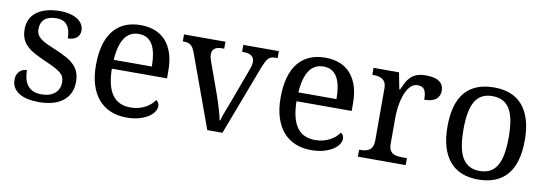

<svg xmlns="http://www.w3.org/2000/svg" viewBox="-48 -838 3244 1141"><g transform="rotate(10 1574.5 -268.0)"><path d="M210 9.8Q172.4 9.8 141.8 3.2Q111.3 -3.4 89.8 -16.8Q68.4 -30.3 56.6 -50Q44.9 -69.8 44.9 -96.2Q44.9 -116.2 51.5 -129.6Q58.1 -143.1 67.6 -150.9Q77.1 -158.7 88.1 -161.9Q99.1 -165 107.9 -165Q107.9 -138.7 113.3 -115.7Q118.7 -92.8 131.3 -75.4Q144 -58.1 164.8 -48.1Q185.5 -38.1 215.8 -38.1Q242.7 -38.1 263.2 -44.7Q283.7 -51.3 297.6 -63.2Q311.5 -75.2 318.8 -92Q326.2 -108.9 326.2 -128.9Q326.2 -147.5 320.6 -160.9Q314.9 -174.3 301 -186Q287.1 -197.8 263.2 -210Q239.3 -222.2 203.1 -237.8Q164.6 -254.9 136 -270.8Q107.4 -286.6 88.9 -305.2Q70.3 -323.7 61 -347.4Q51.8 -371.1 51.8 -403.8Q51.8 -438 65.2 -464.4Q78.6 -490.7 103.5 -508.5Q128.4 -526.4 163.1 -535.6Q197.8 -544.9 240.2 -544.9Q275.9 -544.9 303.2 -537.6Q330.6 -530.3 349.1 -517.8Q367.7 -505.4 377 -488.5Q386.2 -471.7 386.2 -453.1Q386.2 -425.8 367.4 -409.4Q348.6 -393.1 314 -393.1Q314 -443.4 293.2 -471.2Q272.5 -499 228 -499Q202.6 -499 184.6 -493.2Q166.5 -487.3 155 -476.6Q143.6 -465.8 138.2 -451.2Q132.8 -436.5 132.8 -418.9Q132.8 -399.9 139.6 -386Q146.5 -372.1 161.4 -360.4Q176.3 -348.6 200 -337.6Q223.6 -326.7 256.8 -313Q296.4 -296.4 324.7 -280.3Q353 -264.2 371.3 -245.1Q389.6 -226.1 398.4 -202.1Q407.2 -178.2 407.2 -147Q407.2 -107.9 393.1 -78.6Q378.9 -49.3 353 -29.5Q327.1 -9.8 290.8 0Q254.4 9.8 210 9.8Z M726.1 -492.2Q670.4 -492.2 640.4 -447Q610.4 -401.9 605 -314.9H835Q835 -354.5 829.1 -387.2Q823.2 -419.9 810.5 -443.4Q797.9 -466.8 777.1 -479.5Q756.3 -492.2 726.1 -492.2ZM738.3 9.8Q684.1 9.8 640.9 -8.5Q597.7 -26.9 567.9 -62Q538.1 -97.2 522.2 -148.2Q506.3 -199.2 506.3 -264.2Q506.3 -404.3 564 -475.1Q621.6 -545.9 728 -545.9Q776.4 -545.9 814.9 -530.8Q853.5 -515.6 880.4 -485.6Q907.2 -455.6 921.6 -410.9Q936 -366.2 936 -307.1V-261.2H603Q604 -206.5 614 -167.2Q624 -127.9 642.8 -102.5Q661.6 -77.1 689 -65.2Q716.3 -53.2 752 -53.2Q777.8 -53.2 800 -59.1Q822.3 -64.9 840.3 -74.7Q858.4 -84.5 872.3 -96.9Q886.2 -109.4 895 -123Q901.9 -120.1 908 -110.8Q914.1 -101.6 914.1 -88.9Q914.1 -73.7 903.3 -56.4Q892.6 -39.1 870.6 -24.4Q848.6 -9.8 815.7 0Q782.7 9.8 738.3 9.8Z M990.2 -494.1V-536.1H1240.2V-494.1H1227.5Q1197.3 -494.1 1182.4 -482.4Q1167.5 -470.7 1167.5 -445.8Q1167.5 -437.5 1169.4 -429Q1171.4 -420.4 1175.3 -409.2L1243.2 -220.2Q1249.5 -202.6 1256.3 -181.4Q1263.2 -160.2 1269.3 -139.6Q1275.4 -119.1 1280.3 -100.8Q1285.2 -82.5 1287.1 -69.8H1290.5Q1293 -80.6 1298.6 -96.4Q1304.2 -112.3 1311.3 -131.1Q1318.4 -149.9 1325.9 -169.4Q1333.5 -189 1340.3 -207L1412.1 -401.9Q1417 -414.1 1419.2 -425.3Q1421.4 -436.5 1421.4 -444.8Q1421.4 -470.7 1405 -482.4Q1388.7 -494.1 1355.5 -494.1H1348.1V-536.1H1562.5V-494.1H1550.3Q1535.6 -494.1 1525.4 -491Q1515.1 -487.8 1506.8 -479Q1498.5 -470.2 1491 -455.1Q1483.4 -439.9 1474.1 -416L1316.4 0H1225.1L1064.5 -440.9Q1058.6 -456.5 1052.2 -466.8Q1045.9 -477.1 1037.6 -483.2Q1029.3 -489.3 1018.6 -491.7Q1007.8 -494.1 993.2 -494.1Z M1840.3 -492.2Q1784.7 -492.2 1754.6 -447Q1724.6 -401.9 1719.2 -314.9H1949.2Q1949.2 -354.5 1943.4 -387.2Q1937.5 -419.9 1924.8 -443.4Q1912.1 -466.8 1891.4 -479.5Q1870.6 -492.2 1840.3 -492.2ZM1852.5 9.8Q1798.3 9.8 1755.1 -8.5Q1711.9 -26.9 1682.1 -62Q1652.3 -97.2 1636.5 -148.2Q1620.6 -199.2 1620.6 -264.2Q1620.6 -404.3 1678.2 -475.1Q1735.8 -545.9 1842.3 -545.9Q1890.6 -545.9 1929.2 -530.8Q1967.8 -515.6 1994.6 -485.6Q2021.5 -455.6 2035.9 -410.9Q2050.3 -366.2 2050.3 -307.1V-261.2H1717.3Q1718.3 -206.5 1728.3 -167.2Q1738.3 -127.9 1757.1 -102.5Q1775.9 -77.1 1803.2 -65.2Q1830.6 -53.2 1866.2 -53.2Q1892.1 -53.2 1914.3 -59.1Q1936.5 -64.9 1954.6 -74.7Q1972.7 -84.5 1986.6 -96.9Q2000.5 -109.4 2009.3 -123Q2016.1 -120.1 2022.2 -110.8Q2028.3 -101.6 2028.3 -88.9Q2028.3 -73.7 2017.6 -56.4Q2006.8 -39.1 1984.9 -24.4Q1962.9 -9.8 1929.9 0Q1897 9.8 1852.5 9.8Z M2422.4 0H2133.8V-42H2136.7Q2153.8 -42 2168.7 -44.4Q2183.6 -46.9 2194.6 -54.4Q2205.6 -62 2212.2 -76.2Q2218.8 -90.3 2218.8 -113.8V-425.8Q2218.8 -447.8 2212.2 -461.2Q2205.6 -474.6 2194.3 -481.9Q2183.1 -489.3 2168.2 -491.7Q2153.3 -494.1 2136.7 -494.1H2133.8V-536.1H2287.6L2306.6 -437H2311.5Q2321.3 -459.5 2331.5 -479.2Q2341.8 -499 2356.7 -513.9Q2371.6 -528.8 2393.6 -537.4Q2415.5 -545.9 2448.7 -545.9Q2503.4 -545.9 2530 -526.9Q2556.6 -507.8 2556.6 -473.1Q2556.6 -457.5 2551.5 -444.3Q2546.4 -431.2 2535.2 -421.6Q2523.9 -412.1 2506.3 -407Q2488.8 -401.9 2463.4 -401.9Q2463.4 -443.4 2451.7 -461.7Q2439.9 -480 2410.6 -480Q2392.1 -480 2377.4 -469.5Q2362.8 -459 2351.8 -441.7Q2340.8 -424.3 2333.3 -401.9Q2325.7 -379.4 2321 -355.7Q2316.4 -332 2314.5 -308.6Q2312.5 -285.2 2312.5 -266.1V-108.9Q2312.5 -86.9 2319.1 -73.5Q2325.7 -60.1 2336.9 -53.2Q2348.1 -46.4 2363 -44.2Q2377.9 -42 2394.5 -42H2422.4Z M3093.8 -269Q3093.8 -127.9 3033.9 -59.1Q2974.1 9.8 2858.9 9.8Q2804.7 9.8 2761.7 -7.3Q2718.8 -24.4 2688.7 -59.1Q2658.7 -93.8 2642.8 -146.2Q2627 -198.7 2627 -269Q2627 -409.2 2686.3 -477.5Q2745.6 -545.9 2861.8 -545.9Q2916 -545.9 2959 -529.1Q3002 -512.2 3032 -477.8Q3062 -443.4 3077.9 -391.4Q3093.8 -339.4 3093.8 -269ZM2723.6 -269Q2723.6 -213.4 2731 -170.9Q2738.3 -128.4 2754.6 -99.9Q2771 -71.3 2797.1 -56.6Q2823.2 -42 2860.8 -42Q2898.4 -42 2924.3 -56.6Q2950.2 -71.3 2966.3 -99.9Q2982.4 -128.4 2989.5 -170.9Q2996.6 -213.4 2996.6 -269Q2996.6 -324.7 2989.3 -366.7Q2981.9 -408.7 2965.8 -436.8Q2949.7 -464.8 2923.6 -479Q2897.5 -493.2 2859.9 -493.2Q2822.3 -493.2 2796.4 -479Q2770.5 -464.8 2754.4 -436.8Q2738.3 -408.7 2731 -366.7Q2723.6 -324.7 2723.6 -269Z"/></g></svg>

Font: Gandom FD
Style: FD
Weight: 400
Foundry: DejaVu fonts team - Redesigned by Saber Rastikerdar - Based on Samim Font
Version: Version 0.6